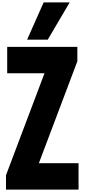

<svg xmlns="http://www.w3.org/2000/svg" viewBox="-20 -1581 705 1601"><path d="M30 0V-120L351 -970H40V-1190H625V-1070L304 -220H635V0ZM378 -1250H206L344 -1561H561Z"/></svg>

Font: Boldonse
Style: Regular
Weight: 400
Designer: Universitype Foundry
Foundry: Universitype Foundry
Version: Version 1.000; ttfautohint (v1.8.4.7-5d5b)